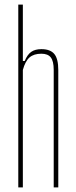

<svg xmlns="http://www.w3.org/2000/svg" viewBox="-20 -820 333 840"><path d="M60 0V-800H80V-553H88Q99.5 -581 116.5 -593Q133.5 -605 161 -605Q200 -605 217.5 -584Q235 -563 235 -514V0H215V-514Q215 -552.5 202.2 -568.8Q189.5 -585 161 -585Q128 -585 109.2 -568.8Q90.5 -552.5 80 -514V0Z"/></svg>

Font: Big Shoulders Display Thin Thin
Style: Regular
Weight: 250
Version: Version 2.002